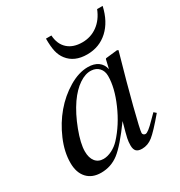

<svg xmlns="http://www.w3.org/2000/svg" viewBox="-160 -772 841 895"><g transform="rotate(-30 260.5 -324.0)"><path d="M478 -111.8 490.2 -101.1Q432.1 -32.2 405.5 -11.2Q378.9 9.8 348.1 9.8Q327.1 9.8 317.6 0.2Q308.1 -9.3 308.1 -30.8Q308.1 -49.8 311.8 -67.4Q315.4 -85 333 -147.9Q264.6 -53.7 222.7 -21.2Q180.7 11.2 127 11.2Q79.1 11.2 52 -18.3Q24.9 -47.9 24.9 -100.1Q24.9 -158.7 52 -221.9Q79.1 -285.2 120.6 -334.2Q162.1 -383.3 215.3 -415Q268.6 -446.8 317.9 -446.8Q351.1 -446.8 372.1 -431.9Q393.1 -417 398.9 -389.2L410.2 -437L413.1 -439.9L475.1 -446.8L481.9 -443.8Q480.5 -438 476.1 -422.9Q439.5 -294.9 410.6 -182.4Q381.8 -69.8 381.8 -55.2Q381.8 -49.8 386 -45.9Q390.1 -42 396 -42Q409.7 -42 449.2 -83ZM324.2 -424.8Q293 -426.8 258.8 -403.8Q224.6 -380.9 193.8 -336.9Q160.2 -288.1 135 -221.4Q109.9 -154.8 109.9 -112.8Q109.9 -78.1 125.5 -58.6Q141.1 -39.1 168.9 -39.1Q190.4 -39.1 214.4 -51Q238.3 -63 256.8 -83Q309.6 -140.1 344.7 -220.5Q379.9 -300.8 379.9 -363.8Q379.9 -390.1 364.7 -406.7Q349.6 -423.3 324.2 -424.8ZM491.2 -659.2H521Q503.9 -583.5 458 -541.3Q412.1 -499 346.2 -499Q277.8 -499 243.2 -543.9Q228 -563.5 221.9 -589.6Q215.8 -615.7 215.8 -659.2H245.1Q248 -611.3 276.9 -585.2Q305.7 -559.1 355 -559.1Q400.9 -559.1 436.8 -585.4Q472.7 -611.8 491.2 -659.2Z"/></g></svg>

Font: Accordance
Style: Italic
Weight: 400
Italic angle: -11°
Version: Version 1.2 (build January 31, 2020) Miklal Software Solutio